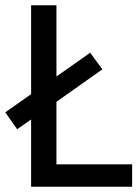

<svg xmlns="http://www.w3.org/2000/svg" viewBox="-30 -708 532 728"><path d="M88 -255 35 -218 -10 -282 88 -351V-688H184V-418L312 -508L358 -445L184 -322V-85H471V0H88Z"/></svg>

Font: Cairo SemiBold
Style: Regular
Weight: 600
Designer: Mohamed Gaber, the designers of Titillium
Foundry: Kief Type Foundry
Version: Version 2.009; ttfautohint (v1.5.33-1714) -l 8 -r 50 -G 200 